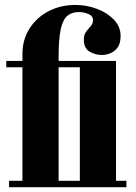

<svg xmlns="http://www.w3.org/2000/svg" viewBox="-20 -776 564 796"><path d="M17.5 0V-26.5H73V-497H6V-523.5H73V-551.5Q73 -611.5 102.2 -657.5Q131.5 -703.5 181.2 -729.5Q231 -755.5 293 -755.5Q338.5 -755.5 381.5 -739.5Q424.5 -723.5 452.2 -694.5Q480 -665.5 480 -626.5Q480 -596 467.5 -579Q455 -562 437 -555Q419 -548 402 -548Q375.5 -548 351.5 -562Q327.5 -576 327.5 -612Q327.5 -632 337 -644.5Q346.5 -657 356 -667.5Q365.5 -678 365.5 -692.5Q365.5 -710 346.5 -718Q327.5 -726 307 -726Q277.5 -726 259 -710.2Q240.5 -694.5 231.8 -654.5Q223 -614.5 223 -541V-523.5H461V-26.5H504V0ZM311 -26.5V-497H223V-26.5Z"/></svg>

Font: Imbue 50pt Black
Style: Regular
Weight: 900
Designer: Tyler Finck
Foundry: Etcetera Type Company
Version: Version 1.102; ttfautohint (v1.8.3)